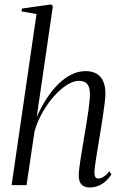

<svg xmlns="http://www.w3.org/2000/svg" viewBox="-20 -837 546 868"><path d="M384.5 10.5Q370 10.5 359 5Q348 -0.5 342 -12.8Q336 -25 336 -45.5Q336 -55.5 338.2 -74.8Q340.5 -94 344.5 -119.8Q348.5 -145.5 353.5 -175Q358.5 -204.5 363.5 -235Q368 -262 372.2 -288Q376.5 -314 379.8 -337.2Q383 -360.5 384.8 -379.5Q386.5 -398.5 386.5 -411.5Q386.5 -432 381.2 -445.2Q376 -458.5 364.8 -465Q353.5 -471.5 336 -471.5Q312.5 -471.5 283.5 -453.5Q254.5 -435.5 225.8 -403.8Q197 -372 173.2 -330.8Q149.5 -289.5 136 -243L100 0H32.5L145 -773.5L77 -785.5L79.5 -798.5L211.5 -817L219 -809L146 -308Q166.5 -354 191.2 -392Q216 -430 244.5 -457.8Q273 -485.5 303.8 -500.5Q334.5 -515.5 367 -515.5Q396.5 -515.5 416.5 -503.8Q436.5 -492 446.5 -469.5Q456.5 -447 456.5 -414Q456.5 -398.5 453 -369Q449.5 -339.5 443.8 -302.2Q438 -265 431.5 -226Q427 -199 422.8 -172.8Q418.5 -146.5 414.8 -123.5Q411 -100.5 409 -83.5Q407 -66.5 407 -58Q407 -43.5 411 -36.8Q415 -30 425.5 -30Q435.5 -30 447.8 -37.5Q460 -45 475 -63L483.5 -48Q473 -31.5 458.2 -18.2Q443.5 -5 425.2 2.8Q407 10.5 384.5 10.5Z"/></svg>

Font: Merriweather 144pt Light
Style: Italic
Weight: 300
Italic angle: -7.8°
Version: Version 2.101